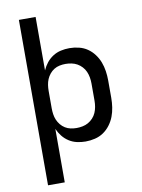

<svg xmlns="http://www.w3.org/2000/svg" viewBox="-101 -803 802 1086"><g transform="rotate(-10 300.0 -260.0)"><path d="M85 215V-735H181V-428Q191 -451 206.5 -470.5Q222 -490 243 -503.5Q264 -517 288.5 -522.5Q313 -528 338 -528Q365 -528 392 -521.5Q419 -515 441 -500Q463 -485 479.5 -463Q496 -441 505.5 -416Q515 -391 519 -364Q523 -337 523 -310V-210Q523 -183 519 -156Q515 -129 505.5 -104Q496 -79 479.5 -57Q463 -35 441 -20Q419 -5 392 1.5Q365 8 338 8Q313 8 288.5 2.5Q264 -3 243 -16.5Q222 -30 206.5 -49.5Q191 -69 181 -92V215ZM301 -76Q318 -76 335.5 -79.5Q353 -83 368 -91.5Q383 -100 395 -113Q407 -126 414 -142Q421 -158 424 -175.5Q427 -193 427 -210V-310Q427 -327 424 -344.5Q421 -362 414 -378Q407 -394 395 -407Q383 -420 368 -428.5Q353 -437 335.5 -440.5Q318 -444 301 -444Q284 -444 267 -440.5Q250 -437 235.5 -428Q221 -419 210 -405.5Q199 -392 192.5 -376.5Q186 -361 183.5 -344Q181 -327 181 -310V-210Q181 -193 183.5 -176Q186 -159 192.5 -143.5Q199 -128 210 -114.5Q221 -101 235.5 -92Q250 -83 267 -79.5Q284 -76 301 -76Z"/></g></svg>

Font: Iosevka Aile Medium
Style: Regular
Weight: 500
Designer: Belleve Invis
Foundry: Belleve Invis
Version: Version 27.3.5; ttfautohint (v1.8.4)